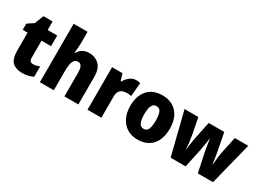

<svg xmlns="http://www.w3.org/2000/svg" viewBox="-27 -1455 2933 2161"><g transform="rotate(30 1439.5 -375.0)"><path d="M311 -137Q332 -137 352.5 -142Q373 -147 395 -156V-21Q365 -7 332 1.5Q299 10 253 10Q171 10 126.5 -32.5Q82 -75 82 -182V-414H19V-495L99 -548L144 -664H263V-553H387V-414H263V-191Q263 -137 311 -137Z M662 -641Q662 -589 659 -550Q656 -511 652 -485H661Q684 -526 718.5 -544.5Q753 -563 801 -563Q879 -563 930 -513Q981 -463 981 -360V0H800V-304Q800 -415 742 -415Q695 -415 678.5 -372.5Q662 -330 662 -247V0H481V-760H662Z M1410 -563Q1424 -563 1438.5 -561Q1453 -559 1464 -557L1448 -379Q1438 -382 1424.5 -383.5Q1411 -385 1389 -385Q1362 -385 1337 -376Q1312 -367 1296 -343Q1280 -319 1280 -274V0H1100V-553H1235L1262 -465H1271Q1290 -503 1327.5 -533Q1365 -563 1410 -563Z M2010 -278Q2010 -193 1981.5 -128Q1953 -63 1895.5 -26.5Q1838 10 1752 10Q1673 10 1615 -26.5Q1557 -63 1526 -128Q1495 -193 1495 -278Q1495 -409 1561.5 -486Q1628 -563 1755 -563Q1830 -563 1887.5 -530Q1945 -497 1977.5 -433Q2010 -369 2010 -278ZM1678 -277Q1678 -205 1695.5 -167Q1713 -129 1754 -129Q1794 -129 1810.5 -167Q1827 -205 1827 -278Q1827 -350 1810.5 -387Q1794 -424 1753 -424Q1714 -424 1696 -387.5Q1678 -351 1678 -277Z M2482 -243Q2477 -268 2472 -299Q2467 -330 2463 -358.5Q2459 -387 2456 -405H2453Q2451 -386 2446.5 -356.5Q2442 -327 2436.5 -295.5Q2431 -264 2426 -239L2375 0H2180L2042 -553H2221L2260 -355Q2267 -318 2274 -265Q2281 -212 2283 -170H2286Q2288 -196 2292.5 -229.5Q2297 -263 2302.5 -294Q2308 -325 2312 -344L2356 -553H2558L2599 -341Q2606 -303 2614 -254.5Q2622 -206 2626 -170H2629Q2632 -212 2638.5 -265Q2645 -318 2653 -355L2695 -553H2870L2731 0H2534Z"/></g></svg>

Font: Noto Sans Lao UI SemCond Blk
Style: Regular
Weight: 900
Width: 4
Designer: Monotype Design Team
Foundry: Monotype Imaging Inc.
Version: Version 2.000; ttfautohint (v1.8.4.7-5d5b)